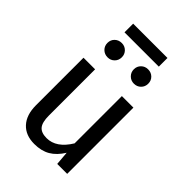

<svg xmlns="http://www.w3.org/2000/svg" viewBox="-252 -964 1080 1080"><g transform="rotate(45 287.5 -424.0)"><path d="M420.9 -791H147.9V-859.9H420.9ZM180.2 -737.8Q204.1 -737.8 220.5 -721.4Q236.8 -705.1 236.8 -681.2Q236.8 -656.7 220.5 -640.4Q204.1 -624 180.2 -624Q155.3 -624 138.7 -640.4Q122.1 -656.7 122.1 -681.2Q122.1 -705.6 138.7 -721.7Q155.3 -737.8 180.2 -737.8ZM389.2 -737.8Q414.1 -737.8 430.4 -721.7Q446.8 -705.6 446.8 -681.2Q446.8 -656.7 430.4 -640.4Q414.1 -624 389.2 -624Q365.2 -624 348.6 -640.6Q332 -657.2 332 -681.2Q332 -705.1 348.4 -721.4Q364.7 -737.8 389.2 -737.8ZM482.9 -526.9V0H403.8L397 -82Q366.7 -33.2 327.6 -10.5Q288.6 12.2 232.9 12.2Q163.6 12.2 124.8 -30Q85.9 -72.3 85.9 -148.9V-526.9H178.2V-159.2Q178.2 -105.5 197 -82.8Q215.8 -60.1 258.8 -60.1Q335.9 -60.1 391.1 -150.9V-526.9Z"/></g></svg>

Font: FiraGO
Style: Regular
Weight: 400
Designer: bBox Type
Foundry: bBox Type GmbH
Version: Version 1.001;PS 001.001;hotconv 1.0.88;makeotf.lib2.5.64775